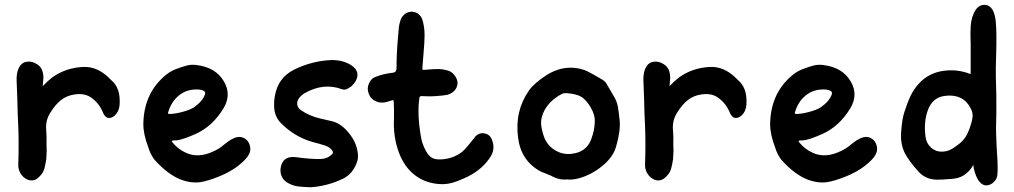

<svg xmlns="http://www.w3.org/2000/svg" viewBox="-20 -750 4274 809"><path d="M484 -336Q486 -305 480 -289Q475 -273 461 -261Q431 -240 415 -273Q400 -312 368 -336Q339 -359 294 -352Q260 -347 236 -327.5Q212 -308 192 -275Q170 -241 175 -198Q177 -172 176 -145Q178 -113 175 -80Q172 -58 167 -40Q160 -14 133 5Q106 19 79 -4Q56 -26 57 -58Q60 -146 57 -217Q54 -274 53 -331Q49 -441 50 -408Q49 -437 56 -456Q67 -485 90 -489.5Q113 -494 135 -480Q163 -464 163 -421Q163 -419 160 -387Q180 -408 199 -423Q257 -465 332 -468Q389 -470 438 -423Q447 -414 449 -412Q481 -385 484 -336Z M1034 -131Q1039 -106 1014 -79Q972 -34 902 -6Q855 13 821 18Q786 22 748 9Q689 -12 631 -77Q613 -101 605 -129Q584 -184 584 -226Q585 -347 665 -422Q691 -447 719 -458Q748 -469 767.5 -474Q787 -479 808 -476Q890 -466 924 -406Q956 -351 922 -294Q876 -218 805 -186Q754 -163 727 -159Q728 -159 709 -158Q704 -157 704 -156Q703 -155 706 -151Q730 -121 764 -106Q816 -82 881 -113Q904 -123 927 -143Q945 -158 960 -165Q986 -179 1007.5 -168.5Q1029 -158 1034 -131ZM693 -270Q693 -270 700 -270Q722 -271 752.5 -279.5Q783 -288 799 -299Q834 -324 844 -353Q847 -363 837 -368Q826 -373 810 -373Q766 -374 733.5 -347.5Q701 -321 688 -275Q687 -270 693 -270Z M1488 -101Q1490 -81 1483 -64Q1465 -16 1425 3Q1358 35 1288 39Q1256 38 1236 35.5Q1216 33 1197 23Q1159 4 1162 -39Q1169 -94 1225 -88Q1288 -79 1332 -80Q1360 -81 1379 -100Q1385 -106 1381 -114Q1371 -129 1352 -136Q1324 -145 1296 -152Q1220 -174 1163 -232Q1136 -260 1135 -302Q1134 -326 1139 -350Q1153 -423 1218 -456Q1297 -495 1381 -497Q1419 -497 1448 -482Q1484 -464 1486 -438Q1488 -412 1459 -385Q1455 -382 1444 -376Q1433 -370 1421 -374Q1343 -403 1263 -357Q1245 -346 1236 -330Q1225 -305 1246 -287Q1284 -261 1328 -251Q1354 -245 1380 -239Q1423 -228 1458 -179Q1484 -143 1488 -101Z M1661 -107Q1636 -173 1640 -251Q1641 -284 1639 -322Q1639 -330 1631 -327Q1610 -321 1608 -320Q1581 -313 1558 -326Q1535 -339 1530 -370Q1528 -386 1537 -403Q1546 -420 1560 -425Q1593 -439 1638 -444Q1648 -446 1650 -456Q1652 -474 1651 -492Q1653 -560 1660 -628Q1661 -646 1669 -669Q1682 -698 1714 -701Q1747 -699 1759 -669Q1769 -639 1769 -602Q1769 -575 1764.5 -523.5Q1760 -472 1760 -467Q1759 -458 1760.5 -456.5Q1762 -455 1772 -456Q1804 -459 1824.5 -459Q1845 -459 1866 -453Q1883 -449 1895.5 -432.5Q1908 -416 1908 -399Q1905 -364 1867 -351Q1856 -348 1817 -345Q1796 -343 1757 -345Q1748 -346 1747 -337Q1740 -289 1746 -229Q1752 -174 1759 -150Q1766 -130 1773 -117Q1786 -92 1802 -84Q1818 -76 1847 -79Q1880 -82 1907 -97Q1924 -106 1936.5 -119Q1949 -132 1968 -156Q1987 -179 1982 -174Q1999 -192 2021.5 -188Q2044 -184 2053 -161Q2069 -121 2044 -85Q2006 -29 1936 1Q1908 14 1886.5 20Q1865 26 1842 26Q1777 25 1728 -12Q1683 -47 1661 -107Z M2591 -242Q2595 -198 2576 -133Q2564 -88 2517 -50Q2473 -14 2420 1Q2391 9 2370 6Q2336 10 2301 -10Q2280 -19 2259 -27Q2176 -71 2163 -169Q2148 -282 2209 -369Q2231 -400 2285 -435Q2314 -453 2348 -461Q2402 -472 2452 -451Q2471 -442 2517 -415Q2529 -408 2536 -397Q2528 -410 2566 -345Q2579 -324 2583 -302.5Q2587 -281 2591 -242ZM2486 -237Q2488 -266 2467 -301Q2447 -333 2426 -344Q2406 -354 2373 -357Q2356 -359 2347 -354Q2296 -327 2273 -283Q2258 -254 2260 -226Q2262 -204 2272 -174Q2285 -138 2318 -117.5Q2351 -97 2389 -102Q2451 -109 2471 -163Q2486 -203 2486 -237Z M3125 -336Q3127 -305 3121 -289Q3116 -273 3102 -261Q3072 -240 3056 -273Q3041 -312 3009 -336Q2980 -359 2935 -352Q2901 -347 2877 -327.5Q2853 -308 2833 -275Q2811 -241 2816 -198Q2818 -172 2817 -145Q2819 -113 2816 -80Q2813 -58 2808 -40Q2801 -14 2774 5Q2747 19 2720 -4Q2697 -26 2698 -58Q2701 -146 2698 -217Q2695 -274 2694 -331Q2690 -441 2691 -408Q2690 -437 2697 -456Q2708 -485 2731 -489.5Q2754 -494 2776 -480Q2804 -464 2804 -421Q2804 -419 2801 -387Q2821 -408 2840 -423Q2898 -465 2973 -468Q3030 -470 3079 -423Q3088 -414 3090 -412Q3122 -385 3125 -336Z M3675 -131Q3680 -106 3655 -79Q3613 -34 3543 -6Q3496 13 3462 18Q3427 22 3389 9Q3330 -12 3272 -77Q3254 -101 3246 -129Q3225 -184 3225 -226Q3226 -347 3306 -422Q3332 -447 3360 -458Q3389 -469 3408.5 -474Q3428 -479 3449 -476Q3531 -466 3565 -406Q3597 -351 3563 -294Q3517 -218 3446 -186Q3395 -163 3368 -159Q3369 -159 3350 -158Q3345 -157 3345 -156Q3344 -155 3347 -151Q3371 -121 3405 -106Q3457 -82 3522 -113Q3545 -123 3568 -143Q3586 -158 3601 -165Q3627 -179 3648.5 -168.5Q3670 -158 3675 -131ZM3334 -270Q3334 -270 3341 -270Q3363 -271 3393.5 -279.5Q3424 -288 3440 -299Q3475 -324 3485 -353Q3488 -363 3478 -368Q3467 -373 3451 -373Q3407 -374 3374.5 -347.5Q3342 -321 3329 -275Q3328 -270 3334 -270Z M4179 -139Q4181 -107 4183 -71.5Q4185 -36 4182 -10Q4180 6 4166 18.5Q4152 31 4136 31Q4119 32 4104 12Q4091 -6 4083 -41Q4083 -42 4081 -55Q4065 -26 4040 -11Q4020 2 3988 4Q3938 8 3924 7Q3879 5 3850 -27Q3812 -69 3794 -102Q3773 -142 3777 -194Q3781 -250 3791 -279Q3803 -317 3816 -344.5Q3829 -372 3850 -396Q3894 -445 3960 -452Q4016 -459 4069 -438Q4070 -439 4070 -445Q4070 -550 4070 -565Q4068 -605 4070 -640Q4073 -682 4092 -710Q4111 -735 4139 -728Q4157 -723 4167 -699Q4174 -680 4176 -655Q4180 -615 4177.5 -524.5Q4175 -434 4176 -459Q4175 -452 4178 -351Q4179 -267 4177 -221Q4176 -206 4179 -139ZM4075 -241Q4082 -265 4074 -285Q4042 -359 3955 -345Q3909 -337 3890 -287Q3871 -236 3880 -172Q3884 -145 3903 -128Q3922 -111 3947 -111Q3968 -111 3985 -119.5Q4002 -128 4023 -145Q4044 -162 4055.5 -185.5Q4067 -209 4075 -241Z"/></svg>

Font: LXGW WenKai & Jojoba
Style: Regular
Weight: 400
Designer: LXGW / Fontworks Inc.
Foundry: LXGW / Fontworks Inc.
Version: Version 1.501;January 22, 2025;FontCreator 15.0.0.2927 64-bi